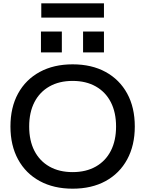

<svg xmlns="http://www.w3.org/2000/svg" viewBox="-20 -1128 876 1158"><path d="M418 10Q304 10 219.5 -36Q135 -82 89 -166.5Q43 -251 43 -365Q43 -480 89 -564Q135 -648 219.5 -694Q304 -740 418 -740Q533 -740 617 -694Q701 -648 747 -564Q793 -480 793 -365Q793 -251 747 -166.5Q701 -82 617 -36Q533 10 418 10ZM418 -90Q499 -90 558 -123.5Q617 -157 648.5 -218.5Q680 -280 680 -365Q680 -450 648.5 -511.5Q617 -573 558 -606.5Q499 -640 418 -640Q337 -640 278 -606.5Q219 -573 187.5 -511.5Q156 -450 156 -365Q156 -280 187.5 -218.5Q219 -157 278 -123.5Q337 -90 418 -90ZM481 -812V-938H607V-812ZM227 -812V-938H353V-812ZM229 -1022V-1108H607V-1022Z"/></svg>

Font: M PLUS 1 Medium
Style: Regular
Weight: 500
Designer: Coji Morishita
Foundry: UNDERFOREST DESIGN
Version: Version 1.001